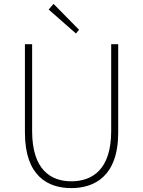

<svg xmlns="http://www.w3.org/2000/svg" viewBox="-20 -953 734 986"><path d="M346 13C464 13 587 -47 587 -272V-726H551V-280C551 -81 453 -22 346 -22C241 -22 145 -81 145 -280V-726H108V-272C108 -47 228 13 346 13ZM370 -781 386 -800 255 -933 230 -904Z"/></svg>

Font: Noto Sans CJK SC Thin
Style: Regular
Weight: 100
Designer: Ryoko NISHIZUKA 西塚涼子 (kana, bopomofo & ideographs); Paul D. Hunt (Latin, Greek & Cyrillic); Sandoll Communications 산돌커뮤니
Foundry: Adobe
Version: Version 2.004;hotconv 1.0.118;makeotfexe 2.5.65603